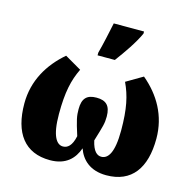

<svg xmlns="http://www.w3.org/2000/svg" viewBox="-115 -913 1054 1041"><g transform="rotate(15 412.0 -393.0)"><path d="M357 -606H454C496 -663 540 -725 567 -784V-796H397C386 -743 371 -673 357 -621ZM254 10C344 10 388 -38 409 -98C430 -38 479 10 570 10C712 10 782 -86 782 -252C782 -380 722 -483 630 -560L538 -506C570 -438 586 -368 586 -245C586 -120 556 -80 518 -80C495 -80 472 -97 459 -156C485 -242 491 -259 491 -298C491 -359 465 -383 412 -383C358 -383 333 -359 333 -298C333 -259 337 -239 364 -154C352 -97 328 -80 303 -80C268 -80 237 -120 237 -245C237 -368 253 -438 286 -506L193 -560C103 -483 41 -380 41 -252C41 -86 112 10 254 10Z"/></g></svg>

Font: UArctic Serif Black
Style: Regular
Weight: 900
Designer: Customization by Puisto advertising & original work Monotype Design Team
Foundry: Monotype Imaging Inc.
Version: Version 2.004